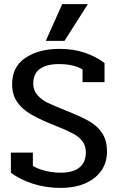

<svg xmlns="http://www.w3.org/2000/svg" viewBox="-20 -900 574 935"><path d="M283 -880H408L294 -701H203ZM33 -59V-157H140V-92Q165 -77 201.5 -68Q238 -59 276 -59Q336 -59 367 -84.5Q398 -110 398 -157Q398 -190 381.5 -212Q365 -234 335 -250Q305 -266 252 -287Q178 -316 133 -342Q88 -368 63.5 -403.5Q39 -439 39 -490Q39 -575 104 -618.5Q169 -662 271 -662Q338 -662 393.5 -643Q449 -624 489 -593V-500H382V-562Q338 -588 266 -588Q208 -588 175 -565Q142 -542 142 -493Q142 -459 163 -436Q184 -413 211 -400Q238 -387 295 -364Q371 -334 412 -311Q453 -288 477 -252.5Q501 -217 501 -161Q501 -110 474.5 -70.5Q448 -31 397 -8Q346 15 274 15Q204 15 141 -5Q78 -25 33 -59Z"/></svg>

Font: Pridi
Style: Regular
Weight: 400
Designer: Katatrad Team
Foundry: CadsonDemak
Version: Version 1.001